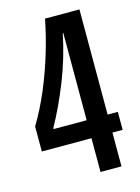

<svg xmlns="http://www.w3.org/2000/svg" viewBox="-104 -721 571 781"><g transform="rotate(-15 181.5 -330.5)"><path d="M164 -661H309V0H220.7V-586H218.7Q198.3 -486 161.5 -393Q124.7 -300 81.3 -222V-218H352V-142.3H11.7V-248Q47 -306 76.7 -375.8Q106.3 -445.7 128.5 -518.7Q150.7 -591.7 164 -661Z"/></g></svg>

Font: Bricolage Grotesque 96pt Condensed ExBd
Style: Regular
Weight: 800
Width: 3
Designer: Mathieu Triay
Foundry: Atelier Triay
Version: Version 1.001;Glyphs 3.2 (3207)